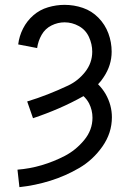

<svg xmlns="http://www.w3.org/2000/svg" viewBox="-20 -763 540 791"><path d="M60 8 52 -64Q103 -68 152 -82.5Q201 -97 246.5 -120.5Q292 -144 326.5 -185.5Q361 -227 361 -278Q361 -309 347 -337Q338 -354 324 -367Q274 -339 222 -316.5Q170 -294 116 -276L92 -345Q135 -358 177 -374.5Q219 -391 260.5 -410.5Q302 -430 331 -467Q360 -504 360 -550Q360 -581 346.5 -610.5Q333 -640 305 -655.5Q277 -671 246 -671Q218 -671 192 -658Q166 -645 151.5 -619.5Q137 -594 133 -565L55 -580Q59 -614 75 -645.5Q91 -677 117.5 -700Q144 -723 178 -733Q212 -743 246 -743Q285 -743 321.5 -730.5Q358 -718 385.5 -690Q413 -662 426.5 -625.5Q440 -589 440 -550Q440 -494 407 -445Q397 -429 384 -416Q402 -398 415 -376Q441 -330 441 -280Q441 -215 402 -159.5Q363 -104 306.5 -71Q250 -38 187.5 -18.5Q125 1 60 8Z"/></svg>

Font: Iosevka SS08
Style: Regular
Weight: 400
Monospace: yes
Designer: Belleve Invis
Foundry: Belleve Invis
Version: 2.1.0; ttfautohint (v1.8.2)